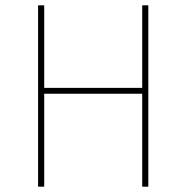

<svg xmlns="http://www.w3.org/2000/svg" viewBox="-20 -701 700 721"><path d="M514 0V-349H146V0H123V-681H146V-371H514V-681H537V0Z"/></svg>

Font: FiraGO Thin
Style: Regular
Weight: 100
Designer: bBox Type
Foundry: bBox Type GmbH
Version: Version 1.001;PS 001.001;hotconv 1.0.88;makeotf.lib2.5.64775